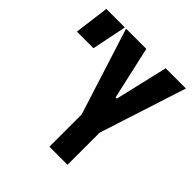

<svg xmlns="http://www.w3.org/2000/svg" viewBox="-195 -830 967 967"><g transform="rotate(45 288.5 -346.5)"><path d="M303.2 0V-229.5L155.8 -693.4H299.8L363.3 -411.6H372.1L438 -693.4H582L432.1 -229V0ZM-8.8 -507.8 15.1 -693.4H147L109.4 -507.8Z"/></g></svg>

Font: CaskaydiaMono NF
Style: Bold
Weight: 700
Designer: Aaron Bell
Foundry: Saja Typeworks
Version: Version 2111.001; ttfautohint (v1.8.4);Nerd Fonts 3.1.1